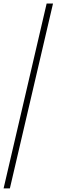

<svg xmlns="http://www.w3.org/2000/svg" viewBox="-22 -800 316 1070"><path d="M238 -780.5H273.5L33 250H-2Z"/></svg>

Font: Bodoni* 06pt Fatface
Style: Italic
Weight: 900
Italic angle: -13°
Version: Version 2.3